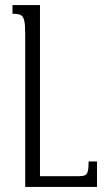

<svg xmlns="http://www.w3.org/2000/svg" viewBox="-20 -734 411 754"><path d="M361 0H79V-602Q79 -638 75 -654Q71 -670 61.5 -675Q52 -680 29 -680V-714H137V-42H288Q306 -42 314 -46Q322 -50 325 -62Q328 -74 328 -100H361Z"/></svg>

Font: Noto Serif Armenian Light Cond
Style: Regular
Weight: 300
Width: 3
Designer: Monotype Design team
Foundry: Monotype Imaging Inc.
Version: Version 1.000